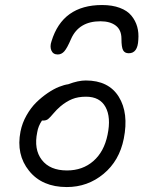

<svg xmlns="http://www.w3.org/2000/svg" viewBox="-20 -776 579 768"><path d="M388.2 -755.9Q429.2 -755.9 459.2 -744.6Q489.3 -733.4 505.6 -713.4Q522 -693.4 528.8 -669.2Q535.6 -645 533.2 -616.2Q530.8 -563 495.1 -563Q479 -563 472.4 -575Q465.8 -586.9 465.8 -621.1Q465.8 -656.2 443.1 -673.6Q420.4 -690.9 381.8 -690.9Q295.4 -690.9 264.2 -620.1Q248.5 -583.5 237.3 -570.8Q226.1 -558.1 210.9 -558.1Q192.4 -558.1 185.5 -574Q178.7 -589.8 186 -610.8Q230 -755.9 388.2 -755.9ZM247.1 -27.8Q148.4 -27.8 96.2 -92.8Q43.9 -157.7 62 -250Q68.8 -284.2 86.2 -314.7Q103.5 -345.2 125.2 -366.5Q147 -387.7 171.1 -404.1Q195.3 -420.4 216.3 -428.7Q237.3 -437 252.9 -439Q292.5 -454.1 323.2 -454.1Q414.6 -454.1 455.1 -388.9Q495.6 -323.7 475.1 -221.2Q457.5 -132.8 394 -80.3Q330.6 -27.8 247.1 -27.8ZM128.9 -247.1Q114.7 -178.7 147.2 -136.5Q179.7 -94.2 248 -94.2Q310.5 -94.2 353.5 -131.8Q396.5 -169.4 410.2 -236.8Q424.8 -306.6 402.1 -347.9Q379.4 -389.2 324.2 -389.2Q292 -389.2 268.6 -379.6Q245.1 -370.1 221.2 -350.1Q207 -337.9 193.8 -322.3Q180.7 -306.6 173.1 -300.3Q165.5 -293.9 153.8 -293.9H147.9Q132.8 -271.5 128.9 -247.1Z"/></svg>

Font: Shantell Sans Irregular
Style: Italic
Weight: 300
Italic angle: -11.31°
Designer: Stephen Nixon, Anya Danilova, Shantell Martin
Foundry: Arrow Type
Version: Version 1.006;[9816181b4]